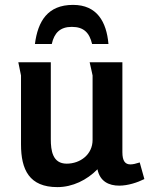

<svg xmlns="http://www.w3.org/2000/svg" viewBox="-20 -752 611 786"><path d="M123 -572H192C202 -617 226 -642 274 -642C323 -642 346 -618 357 -572H424C416 -663 377 -732 279 -732C175 -732 135 -665 123 -572ZM188 -497H55L66 -443V-161C66 -57 100 14 215 14C277 14 336 -15 379 -59C389 -9 426 8 468 8C504 8 543 -5 571 -19L552 -87C537 -82 524 -79 514 -79C493 -79 481 -92 481 -129V-497H347C348 -492 359 -445 359 -443V-179C359 -120 309 -82 253 -82C195 -82 188 -136 188 -182Z"/></svg>

Font: Rosario
Style: Bold
Weight: 700
Designer: Hector Gatti
Foundry: Omnibus Type
Version: Version 1.100